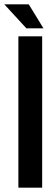

<svg xmlns="http://www.w3.org/2000/svg" viewBox="-45 -868 255 888"><path d="M40 -700H150V0H40ZM88 -848 156 -737H77L-25 -848Z"/></svg>

Font: BebasNeueW03-Regular
Style: Regular
Weight: 400
Designer: Ryoichi Tsunekawa
Foundry: Ryoichi Tsunekawa
Version: Version 1.30